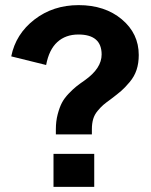

<svg xmlns="http://www.w3.org/2000/svg" viewBox="-20 -730 590 750"><path d="M198.2 -205.1V-225.1Q198.2 -256.3 205.3 -283.4Q212.4 -310.5 221.9 -328.6Q231.4 -346.7 248.5 -364.5Q265.6 -382.3 278.6 -392.6Q291.5 -402.8 312 -417Q377 -463.4 377 -517.1Q377 -595.2 286.1 -595.2Q236.3 -595.2 203.9 -565.7Q171.4 -536.1 160.2 -476.1L23.9 -509.8Q41.5 -597.2 114.5 -653.6Q187.5 -710 287.1 -710Q389.6 -710 455.8 -654.5Q522 -599.1 522 -515.1Q522 -482.9 513.4 -457Q504.9 -431.2 486.3 -409.2Q467.8 -387.2 453.6 -375Q439.5 -362.8 413.1 -342.8Q394 -329.1 383.5 -320.1Q373 -311 361.1 -296.6Q349.1 -282.2 344 -264.9Q338.9 -247.6 338.9 -225.1V-205.1ZM348.1 0H189V-128.9H348.1Z"/></svg>

Font: LT Superior
Style: Bold
Weight: 400
Designer: Daniel Lyons
Foundry: LyonsType
Version: Version 1.000